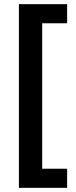

<svg xmlns="http://www.w3.org/2000/svg" viewBox="-20 -742 367 924"><path d="M303 162H71V-722H303V-630H183V70H303Z"/></svg>

Font: Noto Sans Lao UI SemBd
Style: Regular
Weight: 600
Designer: Monotype Design Team
Foundry: Monotype Imaging Inc.
Version: Version 2.000; ttfautohint (v1.8.4.7-5d5b)